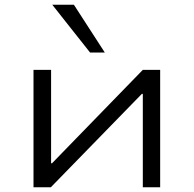

<svg xmlns="http://www.w3.org/2000/svg" viewBox="-20 -788 815 808"><path d="M121 0V-494H195V-101H199L581 -494H654V0H581V-393H577L194 0ZM359 -567 200 -768H291L421 -567Z"/></svg>

Font: Nunito Sans 7pt Expanded Light
Style: Regular
Weight: 300
Width: 7
Designer: Vernon Adams
Foundry: Vernon Adams
Version: Version 3.101;gftools[0.9.27]